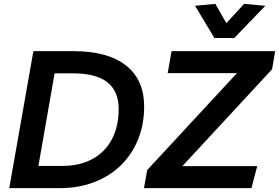

<svg xmlns="http://www.w3.org/2000/svg" viewBox="-20 -975 1446 995"><path d="M28 0 153 -710H360Q538 -710 632.5 -636Q727 -562 727 -423Q727 -329 695 -251Q663 -173 605 -117Q547 -61 466.5 -30.5Q386 0 290 0ZM179 -115H301Q394 -115 460 -151.5Q526 -188 560.5 -254.5Q595 -321 595 -411Q595 -502 536.5 -548.5Q478 -595 357 -595H263ZM726 0 743 -94 1208 -596H849L869 -710H1406L1390 -616L925 -114H1313L1283 0ZM1091 -778 991 -945 1096 -955 1153 -855 1245 -955 1355 -945 1194 -778Z"/></svg>

Font: Livvic SemiBold
Style: Italic
Weight: 600
Italic angle: -10°
Designer: Jacques Le Bailly, Baron von Fonthausen
Version: Version 1.001; ttfautohint (v1.8.2)